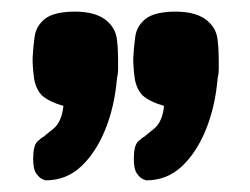

<svg xmlns="http://www.w3.org/2000/svg" viewBox="-20 -710 430 330"><path d="M58 -400Q58 -400 53 -402Q48 -404 42.5 -411.5Q37 -419 37 -437Q37 -460 44.5 -467Q52 -474 55 -475Q57 -477 71.5 -488.5Q86 -500 89 -528Q78 -531 68.5 -535.5Q59 -540 52 -546Q41 -558 38.5 -576Q36 -594 36 -610Q37 -629 39.5 -647Q42 -665 56.5 -677Q71 -689 104 -690Q148 -691 167 -671Q179 -659 181 -642Q183 -625 183 -607Q183 -599 183 -591Q183 -583 181 -575Q177 -527 161 -487.5Q145 -448 119.5 -424Q94 -400 58 -400ZM231 -400Q231 -400 226 -402Q221 -404 215.5 -411.5Q210 -419 210 -437Q210 -460 217.5 -467Q225 -474 228 -475Q230 -477 244.5 -488.5Q259 -500 262 -528Q251 -531 241.5 -535.5Q232 -540 225 -546Q214 -558 211.5 -576Q209 -594 209 -610Q210 -629 212.5 -647Q215 -665 229.5 -677Q244 -689 277 -690Q321 -691 340 -671Q352 -659 354 -642Q356 -625 356 -607Q356 -599 356 -591Q356 -583 354 -575Q350 -527 334 -487.5Q318 -448 292.5 -424Q267 -400 231 -400Z"/></svg>

Font: Fredoka Condensed SemiBold
Style: Regular
Weight: 600
Width: 3
Designer: Ben Nathan
Foundry: Milena B. Brandão, Ben Nathan
Version: Version 2.001